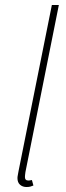

<svg xmlns="http://www.w3.org/2000/svg" viewBox="-20 -742 266 770"><path d="M86 8Q71 8 60.5 -1Q50 -10 50 -28Q50 -33 51.5 -40Q53 -47 54 -54L188 -722H216L82 -52Q81 -45 80.5 -40Q80 -35 80 -32Q80 -18 94 -18Q97 -18 99.5 -18.5Q102 -19 108 -20L114 2Q107 5 101 6.5Q95 8 86 8Z"/></svg>

Font: Source Sans 3
Style: Italic
Weight: 200
Italic angle: -11°
Designer: Paul D. Hunt
Foundry: Adobe
Version: Version 3.046;hotconv 1.0.118;makeotfexe 2.5.65603